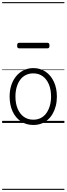

<svg xmlns="http://www.w3.org/2000/svg" viewBox="-20 -1163 629 1816"><path d="M295 19Q227 19 176.5 -15.5Q126 -50 98.5 -110.5Q71 -171 71 -250Q71 -310 87.5 -359Q104 -408 134.5 -444Q165 -480 205.5 -499.5Q246 -519 295 -519Q361 -519 411 -485Q461 -451 489.5 -390Q518 -329 518 -250Q518 -202 507.5 -161Q497 -120 478 -87Q459 -54 432 -30Q405 -6 370.5 6.5Q336 19 295 19ZM295 -31Q334 -31 365 -46.5Q396 -62 417.5 -91.5Q439 -121 451 -161.5Q463 -202 463 -250Q463 -315 442.5 -364.5Q422 -414 384.5 -441.5Q347 -469 295 -469Q256 -469 224.5 -453.5Q193 -438 171.5 -409Q150 -380 138 -339.5Q126 -299 126 -250Q126 -185 146.5 -135.5Q167 -86 205 -58.5Q243 -31 295 -31ZM161 -706Q150 -706 146 -712.5Q142 -719 142 -731Q142 -744 146 -751Q150 -758 161 -758H429Q440 -758 444 -751Q448 -744 448 -731Q448 -719 444 -712.5Q440 -706 429 -706ZM0 623H589V633H0ZM0 -20H589V0H0ZM0 -505H589V-500H0ZM0 -1143H589V-1133H0Z"/></svg>

Font: Playwrite CL Guides
Style: Regular
Weight: 400
Designer: Veronika Burian, José Scaglione
Foundry: TypeTogether
Version: Version 1.003